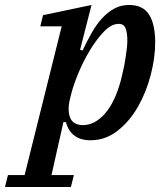

<svg xmlns="http://www.w3.org/2000/svg" viewBox="-106 -552 677 772"><path d="M-74 152H-7L142 -446H56L67 -491L262 -532L216 -352L226 -349Q244 -387 263 -420.5Q282 -454 304.5 -478.5Q327 -503 353.5 -517.5Q380 -532 413 -532Q469 -532 493.5 -493Q518 -454 518 -382Q518 -320 500 -250.5Q482 -181 448.5 -122.5Q415 -64 366.5 -26Q318 12 258 12Q179 12 159 -61H149L101 152H191L179 200H-86ZM228 -49Q274 -49 314.5 -93.5Q355 -138 380 -229Q384 -246 389 -267.5Q394 -289 397.5 -311Q401 -333 403.5 -353Q406 -373 406 -388Q406 -420 399 -438Q392 -456 371 -456Q342 -456 312.5 -425.5Q283 -395 256.5 -351.5Q230 -308 210 -260Q190 -212 181 -177L176 -157Q164 -109 176 -79Q188 -49 228 -49Z"/></svg>

Font: IBM Plex Serif Medm
Style: Italic
Weight: 500
Italic angle: -14°
Designer: Mike Abbink, Paul van der Laan, Pieter van Rosmalen
Foundry: Bold Monday
Version: Version 3.001